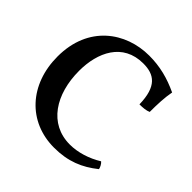

<svg xmlns="http://www.w3.org/2000/svg" viewBox="-179 -841 1006 1006"><g transform="rotate(45 324.0 -338.0)"><path d="M360 9C463 9 536 -22 606 -78C604 -90 595 -107 585 -115C530 -81 466 -61 407 -61C253 -61 168 -195 168 -369C168 -505 227 -634 379 -634C460 -634 513 -599 516 -468C540 -468 565 -470 582 -478C582 -533 584 -586 593 -633C521 -667 452 -685 372 -685C199 -685 35 -571 35 -342C35 -135 168 9 360 9Z"/></g></svg>

Font: Vollkorn Semibold
Style: Regular
Weight: 600
Designer: Friedrich Althausen
Foundry: Friedrich Althausen
Version: Version 4.015;PS 004.015;hotconv 1.0.88;makeotf.lib2.5.64775